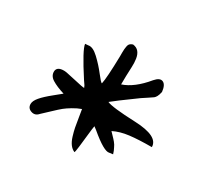

<svg xmlns="http://www.w3.org/2000/svg" viewBox="-105 -668 731 705"><g transform="rotate(30 260.5 -316.0)"><path d="M308 -392Q356 -408 402 -464Q420 -485 434.5 -478.5Q449 -472 452 -443Q449 -429 445 -422Q441 -415 437 -412Q433 -409 420 -400.5Q407 -392 395 -384Q315 -326 300 -313Q321 -303 421 -299Q521 -295 521 -249Q465 -249 428 -244.5Q391 -240 363 -226Q366 -223 373.5 -215Q381 -207 383 -205Q385 -203 390 -197Q395 -191 396.5 -188Q398 -185 401 -179.5Q404 -174 406.5 -168Q409 -162 411 -155L396 -153Q376 -147 312 -201Q300 -210 300 -210Q298 -200 295 -171.5Q292 -143 289 -118Q286 -93 284 -91Q272 -96 263.5 -107.5Q255 -119 249.5 -137Q244 -155 241 -170Q238 -185 234.5 -208.5Q231 -232 229 -242Q212 -236 194.5 -225.5Q177 -215 166.5 -206.5Q156 -198 135.5 -178.5Q115 -159 104 -149Q91 -134 73.5 -140Q56 -146 56 -164Q56 -177 70 -193.5Q84 -210 112 -232.5Q140 -255 142 -257Q109 -267 89 -279.5Q69 -292 71 -313Q74 -331 101 -331Q107 -332 149.5 -322Q192 -312 197 -313L193 -322Q190 -326 182 -338Q121 -432 119 -455Q130 -456 132 -456Q150 -460 175 -436.5Q200 -413 220 -387Q240 -361 245 -360Q251 -386 253 -479Q253 -485 253 -495Q253 -505 253.5 -509.5Q254 -514 255 -520.5Q256 -527 258 -530.5Q260 -534 263.5 -536.5Q267 -539 273 -541Q289 -539 297.5 -528.5Q306 -518 308.5 -501Q311 -484 310 -467Q309 -450 308.5 -427.5Q308 -405 308 -392Z"/></g></svg>

Font: Long Cang
Style: Regular
Weight: 400
Designer: ZhongQi
Foundry: ZhongQi
Version: Version 2.001